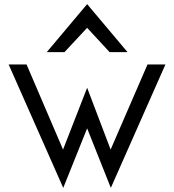

<svg xmlns="http://www.w3.org/2000/svg" viewBox="-20 -893 845 932"><path d="M293 -640 403 -758 512 -640H599L403 -873L207 -640ZM286 -167 109 -580H22L287 19L403 -270L518 19L783 -580H696L517 -167L403 -467Z"/></svg>

Font: Charger
Style: Bd
Weight: 400
Designer: Jasper
Foundry: Cannot Into Space Fonts
Version: Version 0.98